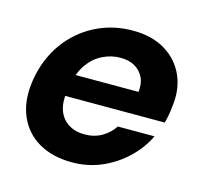

<svg xmlns="http://www.w3.org/2000/svg" viewBox="-82 -597 732 698"><g transform="rotate(15 284.0 -248.0)"><path d="M245 12Q171 12 119 -18.5Q67 -49 43.5 -104.5Q20 -160 30 -232Q38 -291 63.5 -341.5Q89 -392 130 -429.5Q171 -467 223.5 -487.5Q276 -508 337 -508Q409 -508 459 -477.5Q509 -447 532 -394.5Q555 -342 545 -275Q544 -261 541 -245.5Q538 -230 534 -215H122L137 -298H413Q417 -330 405.5 -353Q394 -376 372 -388.5Q350 -401 318 -401Q284 -401 252 -385.5Q220 -370 197.5 -338.5Q175 -307 166 -259L161 -230Q155 -190 165.5 -160.5Q176 -131 201.5 -114.5Q227 -98 263 -98Q300 -98 328 -114.5Q356 -131 373 -157H511Q488 -109 448 -71Q408 -33 356.5 -10.5Q305 12 245 12Z"/></g></svg>

Font: DM Sans 36pt
Style: Bold Italic
Weight: 700
Italic angle: -10°
Designer: Colophon Foundry, Jonny Pinhorn
Foundry: Colophon Foundry
Version: Version 4.004;gftools[0.9.30]